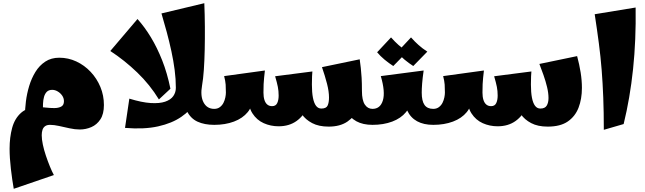

<svg xmlns="http://www.w3.org/2000/svg" viewBox="-20 -781 4036 1201"><path d="M66 400Q56 344 48 275Q40 206 40 149Q40 78 56 19Q72 -40 112 -75.5Q152 -111 223 -111Q241 -111 267.5 -108Q294 -105 319.5 -105Q345 -105 362.5 -114Q380 -123 380 -148Q380 -167 369 -183Q358 -199 341 -209Q324 -219 307 -219Q285 -219 273 -207Q261 -195 255.5 -175.5Q250 -156 249 -132Q248 -108 248 -85L136 -57Q136 -97 142 -146Q148 -195 162.5 -243Q177 -291 201.5 -331Q226 -371 263 -395.5Q300 -420 351 -420Q407 -420 457.5 -396.5Q508 -373 547 -331.5Q586 -290 608 -237Q630 -184 630 -124Q630 -68 608 -34.5Q586 -1 551.5 14Q517 29 479 29Q449 29 415 21.5Q381 14 349.5 7Q318 0 293 0Q274 0 262.5 8Q251 16 246 30.5Q241 45 241 65Q241 90 248 123.5Q255 157 267 192.5Q279 228 292 260Q305 292 317 314Z M762 19 789 -164Q867 -140 922.5 -136.5Q978 -133 1013 -145Q1048 -157 1064 -180Q1080 -203 1080 -232Q1080 -286 1072.5 -343.5Q1065 -401 1052 -461Q1039 -521 1023 -580.5Q1007 -640 990 -697L1258 -761Q1261 -688 1261.5 -613.5Q1262 -539 1260.5 -470Q1259 -401 1255 -343.5Q1251 -286 1244 -247Q1235 -193 1203.5 -141.5Q1172 -90 1114 -50Q1056 -10 969 9.5Q882 29 762 19ZM974 -159Q918 -251 838.5 -327.5Q759 -404 670 -462L840 -662Q885 -612 924 -547.5Q963 -483 994.5 -403.5Q1026 -324 1046 -226ZM1320 0Q1259 0 1215.5 -20Q1172 -40 1148.5 -87.5Q1125 -135 1125 -216L1244 -247Q1232 -180 1253.5 -140Q1275 -100 1320 -100L1340 -50Z M2036 11Q1974 11 1932.5 -11Q1891 -33 1868.5 -66Q1846 -99 1839 -132L1931 -252Q1931 -203 1937.5 -169.5Q1944 -136 1957 -119Q1970 -102 1990 -102Q2021 -102 2029.5 -121Q2038 -140 2038 -171Q2038 -209 2025.5 -257.5Q2013 -306 1994 -361L2230 -410Q2234 -382 2237 -355Q2240 -328 2242 -294.5Q2244 -261 2244 -212Q2244 -155 2222 -104Q2200 -53 2154 -21Q2108 11 2036 11ZM1320 0V-100Q1341 -100 1355.5 -111Q1370 -122 1378 -138Q1386 -154 1389.5 -171.5Q1393 -189 1393 -202Q1393 -230 1391.5 -252Q1390 -274 1382 -305L1637 -340Q1634 -314 1632 -294.5Q1630 -275 1629 -254.5Q1628 -234 1628 -202L1561 -172Q1561 -118 1529.5 -79.5Q1498 -41 1443.5 -20.5Q1389 0 1320 0ZM1723 9Q1673 9 1629.5 -10.5Q1586 -30 1559 -72Q1532 -114 1532 -183L1628 -202Q1628 -175 1634 -156Q1640 -137 1652 -127Q1664 -117 1682 -117Q1705 -117 1714 -136Q1723 -155 1723 -183Q1723 -212 1718 -237.5Q1713 -263 1701 -304L1934 -334Q1933 -321 1932 -304Q1931 -287 1931 -252Q1931 -176 1906.5 -117Q1882 -58 1835.5 -24.5Q1789 9 1723 9ZM2310 0Q2250 0 2209 -22.5Q2168 -45 2147 -90Q2126 -135 2126 -202L2244 -212Q2244 -154 2262 -127Q2280 -100 2310 -100L2330 -50Z M2310 0V-100Q2359 -100 2375 -153Q2391 -206 2362 -305L2630 -340Q2623 -291 2620.5 -258Q2618 -225 2618 -202L2551 -172Q2551 -118 2519.5 -79.5Q2488 -41 2433.5 -20.5Q2379 0 2310 0ZM2690 0Q2630 0 2589 -22.5Q2548 -45 2527 -90Q2506 -135 2506 -202H2618Q2618 -149 2635.5 -124.5Q2653 -100 2690 -100L2710 -50ZM2440 -368Q2412 -386 2385.5 -408Q2359 -430 2339 -454L2426 -547Q2449 -521 2473 -499.5Q2497 -478 2528 -458ZM2565 -368Q2537 -386 2510.5 -408Q2484 -430 2464 -454L2551 -547Q2574 -521 2598 -499.5Q2622 -478 2653 -458Z M3406 11Q3344 11 3302.5 -11Q3261 -33 3238.5 -66Q3216 -99 3209 -132L3301 -252Q3301 -203 3307.5 -169.5Q3314 -136 3327 -119Q3340 -102 3360 -102Q3389 -102 3400 -120.5Q3411 -139 3411 -168Q3411 -199 3402 -236.5Q3393 -274 3379.5 -312Q3366 -350 3354 -381L3590 -430Q3604 -378 3612 -328Q3620 -278 3620 -231Q3620 -162 3599 -107.5Q3578 -53 3531.5 -21Q3485 11 3406 11ZM2690 0V-100Q2711 -100 2725.5 -111Q2740 -122 2748 -138Q2756 -154 2759.5 -171.5Q2763 -189 2763 -202Q2763 -230 2761.5 -252Q2760 -274 2752 -305L3007 -340Q3004 -314 3002 -294.5Q3000 -275 2999 -254.5Q2998 -234 2998 -202L2931 -172Q2931 -118 2899.5 -79.5Q2868 -41 2813.5 -20.5Q2759 0 2690 0ZM3093 9Q3043 9 2999.5 -10.5Q2956 -30 2929 -72Q2902 -114 2902 -183L2998 -202Q2998 -175 3004 -156Q3010 -137 3022 -127Q3034 -117 3052 -117Q3075 -117 3084 -136Q3093 -155 3093 -183Q3093 -212 3088 -237.5Q3083 -263 3071 -304L3304 -334Q3303 -321 3302 -304Q3301 -287 3301 -252Q3301 -176 3276.5 -117Q3252 -58 3205.5 -24.5Q3159 9 3093 9Z M3757 31Q3757 -80 3753.5 -171Q3750 -262 3743.5 -344Q3737 -426 3726 -510Q3715 -594 3700 -692L3956 -734Q3959 -531 3940 -349.5Q3921 -168 3881 -5Z"/></svg>

Font: Marhey
Style: Bold
Weight: 700
Designer: Nur Syamsi & Bustanul Arifin
Foundry: Namelatype
Version: Version 1.000